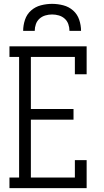

<svg xmlns="http://www.w3.org/2000/svg" viewBox="-20 -975 540 995"><path d="M29 0V-55H79V-680H29V-735H429V-590H368V-680H140V-410H361V-355H140V-55H368V-145H429V0ZM100 -815Q100 -844 109.5 -872.5Q119 -901 141 -920.5Q163 -940 192 -947.5Q221 -955 250 -955Q279 -955 308 -947.5Q337 -940 359 -920.5Q381 -901 390.5 -872.5Q400 -844 400 -815H340Q340 -833 334 -850Q328 -867 315 -878.5Q302 -890 285 -895Q268 -900 250 -900Q232 -900 215 -895Q198 -890 185 -878.5Q172 -867 166 -850Q160 -833 160 -815Z"/></svg>

Font: Iosevka Curly Slab Light
Style: Regular
Weight: 300
Monospace: yes
Designer: Belleve Invis
Foundry: Belleve Invis
Version: Version 22.1.2; ttfautohint (v1.8.4)